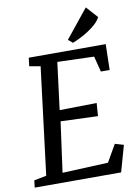

<svg xmlns="http://www.w3.org/2000/svg" viewBox="-103 -1044 802 1112"><g transform="rotate(-10 297.5 -488.5)"><path d="M8.8 0H517.1L560.5 -154.3L509.8 -169.4L451.7 -68.4L182.6 -56.6L223.1 -352.1L441.4 -344.2L447.3 -420.4L229 -417L264.2 -694.3L479.5 -687.5L502.9 -595.7H554.7L558.1 -747.1H105.5L99.6 -697.8L164.6 -686.5L86.4 -56.2L13.7 -42ZM372.6 -787.6C419.4 -805.2 516.6 -855 542 -909.2L481.4 -976.6L346.7 -809.6Z"/></g></svg>

Font: Merriweather
Style: Italic
Weight: 400
Italic angle: -7.5°
Designer: Eben Sorkin
Foundry: Eben Sorkin
Version: Version 1.001